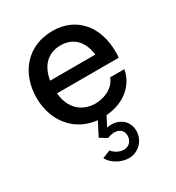

<svg xmlns="http://www.w3.org/2000/svg" viewBox="-184 -624 916 998"><g transform="rotate(-30 274.5 -125.0)"><path d="M513 -253C513 -406 424 -511 282 -511C129 -511 37 -397 37 -250C37 -111 123 -4 255 9L213 90L255 116C308 94 349 113 349 156C349 186 327 210 297 210C272 210 242 195 229 175L181 194C199 231 250 261 297 261C355 261 401 215 401 156C401 93 347 53 278 66L307 9C420 0 492 -67 507 -152H422C402 -97 340 -72 289 -72C210 -72 149 -123 141 -218H511C513 -230 513 -242 513 -253ZM143 -293C155 -371 201 -425 281 -425C359 -425 405 -373 414 -293Z"/></g></svg>

Font: Oakes Medium
Style: Regular
Weight: 500
Designer: Samuel Oakes
Foundry: Samuel Oakes
Version: Version 1.003;PS 001.003;hotconv 1.0.88;makeotf.lib2.5.64775